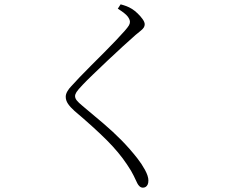

<svg xmlns="http://www.w3.org/2000/svg" viewBox="-20 -808 1040 885"><path d="M639 57Q630 57 623.5 51Q617 45 613 37Q606 23 596.5 2.5Q587 -18 566 -49Q529 -105 472 -162Q415 -219 323 -297Q304 -314 293.5 -329.5Q283 -345 283 -362Q283 -374 290.5 -387Q298 -400 308 -410Q323 -427 347.5 -452.5Q372 -478 402 -508Q432 -538 461.5 -567.5Q491 -597 515.5 -623Q540 -649 555 -666Q569 -682 574 -690.5Q579 -699 579 -707Q579 -718 568.5 -732Q558 -746 523 -768L536 -788Q551 -784 563 -779.5Q575 -775 588 -767Q601 -759 614.5 -746Q628 -733 637.5 -719.5Q647 -706 647 -696Q647 -688 643 -681.5Q639 -675 630 -667.5Q621 -660 605 -647Q581 -626 546 -594Q511 -562 474 -527Q437 -492 406.5 -462.5Q376 -433 361 -417Q339 -394 332.5 -383.5Q326 -373 326 -365Q326 -355 334 -345Q342 -335 359 -321Q412 -277 456.5 -239Q501 -201 539.5 -162Q578 -123 614 -77Q633 -53 648.5 -24.5Q664 4 664 24Q664 36 660.5 43Q657 50 651.5 53.5Q646 57 639 57Z"/></svg>

Font: Noto Serif SC ExtraLight ExtraLight
Style: Regular
Weight: 250
Version: Version 2.002-H1;hotconv 1.1.0;makeotfexe 2.6.0